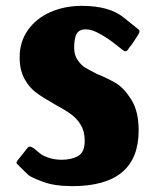

<svg xmlns="http://www.w3.org/2000/svg" viewBox="-20 -618 529 655"><path d="M40 -57Q34 -63 37 -65Q39 -70 44 -76L57 -92Q62 -99 75 -115Q78 -118 82 -118Q86 -118 93 -113.5Q100 -109 105 -104Q106 -103 116.5 -94.5Q127 -86 147 -79.5Q167 -73 191 -73Q223 -73 246 -85.5Q269 -98 269 -138Q269 -170 255.5 -192Q242 -214 222 -228.5Q202 -243 167 -262Q128 -284 104 -301.5Q80 -319 63.5 -349Q47 -379 47 -423Q47 -475 75 -515Q103 -555 151.5 -576.5Q200 -598 259 -598Q353 -598 401.5 -558.5Q450 -519 452 -518Q456 -515 456 -511Q456 -508 454 -505Q452 -502 451 -499Q447 -493 437.5 -478Q428 -463 422 -457Q420 -454 417 -449.5Q414 -445 411.5 -444Q409 -443 405 -443Q401 -445 377 -464.5Q353 -484 323.5 -501Q294 -518 273 -518Q251 -518 242 -503.5Q233 -489 233 -455Q233 -430 245 -413Q257 -396 268 -389Q279 -382 310 -366Q347 -351 374.5 -335Q402 -319 427.5 -279Q453 -239 453 -173Q453 17 227 17Q166 17 126 2Q86 -13 77.5 -20.5Q69 -28 40 -57Z"/></svg>

Font: Barriecito
Style: Regular
Weight: 400
Designer: Pablo Cosgaya & Sergio Jiménez
Foundry: Pablo Cosgaya & Sergio Jiménez
Version: Version 1.001